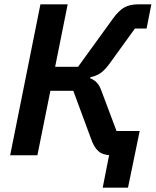

<svg xmlns="http://www.w3.org/2000/svg" viewBox="-20 -718 720 888"><path d="M455 150 491 -33 518 0H495Q457 0 435.5 -18.5Q414 -37 400 -79L319 -298H213L153 0H27L167 -698H293L235 -409H341L501 -630Q528 -668 554 -683Q580 -698 620 -698H680L658 -586H604L484 -420Q463 -392 443.5 -379Q424 -366 398 -361L397 -356Q416 -349 429 -334.5Q442 -320 451 -293L519 -112H626L572 150Z"/></svg>

Font: IBM Plex Sans SemiBold
Style: Italic
Weight: 600
Italic angle: -11.31°
Designer: Mike Abbink, Paul van der Laan, Pieter van Rosmalen
Foundry: Bold Monday
Version: Version 3.201